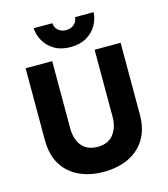

<svg xmlns="http://www.w3.org/2000/svg" viewBox="-128 -983 956 1093"><g transform="rotate(-15 350.0 -436.5)"><path d="M347.5 10Q270.8 10 207.9 -17.9Q145 -45.8 107.5 -104.2Q70 -162.5 70 -255V-675H226.7V-280Q226.7 -213.3 258.8 -175Q290.8 -136.7 351.7 -136.7Q414.2 -136.7 445.4 -177.5Q476.7 -218.3 476.7 -279.2V-675H630V-253.3Q630 -165 593.3 -106.7Q556.7 -48.3 492.9 -19.2Q429.2 10 347.5 10ZM350 -725Q294.2 -725 255.4 -747.9Q216.7 -770.8 195.8 -807.5Q175 -844.2 173.3 -883.3H283.3Q285 -856.7 303.8 -840.8Q322.5 -825 350 -825Q377.5 -825 396.2 -840.8Q415 -856.7 416.7 -883.3H526.7Q525 -844.2 504.2 -807.5Q483.3 -770.8 444.6 -747.9Q405.8 -725 350 -725Z"/></g></svg>

Font: Funnel Sans ExtraBold
Style: Regular
Weight: 800
Version: Version 1.000; Beta; Release 5; Build 24; ttfautohint (v1.8.